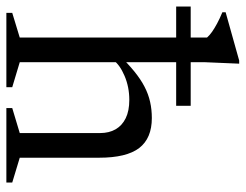

<svg xmlns="http://www.w3.org/2000/svg" viewBox="-108 -650 753 588"><g transform="rotate(90 268.0 -356.5)"><path d="M305.5 -18 382 -41V-287Q382 -314.5 370.5 -334.5Q359 -354.5 336.5 -365.5Q314 -376.5 280.5 -376.5Q241 -376.5 207 -362Q173 -347.5 159 -328L141 -343.5Q169 -372 193.2 -391.8Q217.5 -411.5 240.2 -423.2Q263 -435 286.5 -440.2Q310 -445.5 336 -445.5Q398 -445.5 427.8 -406.8Q457.5 -368 457.5 -284V-41L533.5 -18V0H305.5ZM241.5 0H14V-18L89.5 -41V-614.5Q83 -622 72.5 -629.5Q62 -637 46.8 -645.2Q31.5 -653.5 12 -661.5V-671.5L160 -713H169.5L165 -607.5V-41L241.5 -18ZM-5.5 -520V-564.5H298.5V-520Z"/></g></svg>

Font: Newsreader 24pt
Style: Regular
Weight: 400
Designer: Hugues Gentile
Foundry: Production Type
Version: Version 1.003